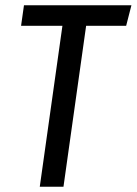

<svg xmlns="http://www.w3.org/2000/svg" viewBox="-20 -709 519 729"><path d="M479 -689 459 -611H307L221 0H131L217 -611H60L71 -689Z"/></svg>

Font: Fira Sans Extra Condensed
Style: Italic
Weight: 400
Width: 3
Italic angle: -8°
Designer: Carrois Corporate & Edenspiekermann AG
Foundry: Carrois Corporate GbR & Edenspiekermann AG
Version: Version 4.203